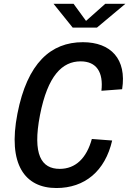

<svg xmlns="http://www.w3.org/2000/svg" viewBox="-20 -960 668 992"><path d="M186.5 -365C226.5 -570 302 -643 396.5 -643C478.5 -643 515 -587 504 -491L611 -499C635.5 -654.5 553 -742 408 -742C243 -742 121 -634.5 70 -372.5C19 -111 108 11.5 271.5 11.5C417.5 11.5 523 -75.5 559.5 -234L454.5 -242C427.5 -143 370.5 -87.5 288.5 -87.5C194 -87.5 147 -160.5 186.5 -365ZM256.5 -940.5H360L424.5 -852L524 -940.5H628L481 -817.5H355.5Z"/></svg>

Font: Monaspace Neon Medium
Style: Italic
Weight: 500
Italic angle: -11°
Designer: Riley Cran & the Lettermatic Team
Foundry: Lettermatic
Version: Version 1.200 (Monaspace Neon)